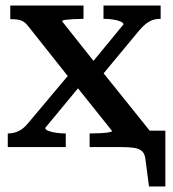

<svg xmlns="http://www.w3.org/2000/svg" viewBox="-20 -530 622 692"><path d="M526 0H303V-49H305Q323 -49 341.5 -50Q360 -51 372 -53Q384 -55 384 -58L244 -233L240 -236L83 -434Q75 -445 66 -451Q57 -457 45.5 -459Q34 -461 18 -461H17V-510H281V-462H279Q262 -462 244.5 -461Q227 -460 215.5 -458.5Q204 -457 204 -453L338 -284L342 -280L526 -51ZM8 0V-49H9Q30 -49 48 -58Q66 -67 82 -87L235 -269L282 -237L143 -69Q143 -63 154 -58.5Q165 -54 182 -51.5Q199 -49 216 -49H217V0ZM338 -247 295 -284 425 -442Q425 -448 414.5 -452.5Q404 -457 388.5 -459.5Q373 -462 356 -462H353V-510H559V-462H558Q542 -462 529.5 -457.5Q517 -453 505 -443.5Q493 -434 479 -417ZM401 0V-59H576V142H517L504 43Q502 25 492.5 15.5Q483 6 464 3Q445 0 414 0Z"/></svg>

Font: Roboto Serif 36pt Medium
Style: Regular
Weight: 500
Designer: Greg Gazdowicz
Foundry: Commercial Type
Version: Version 1.008